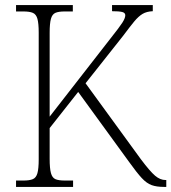

<svg xmlns="http://www.w3.org/2000/svg" viewBox="-20 -734 673 754"><path d="M43 0V-25H72Q96 -25 109 -30.5Q122 -36 127 -54Q132 -72 132 -108V-606Q132 -642 127 -660Q122 -678 109 -683.5Q96 -689 72 -689H43V-714H266V-689H234Q210 -689 197.5 -683.5Q185 -678 180 -660Q175 -642 175 -605V-276L414 -583Q449 -627 460.5 -645Q472 -663 472 -674Q472 -684 459.5 -687Q447 -690 420 -690V-714H580V-690Q556 -689 540 -679.5Q524 -670 507 -649.5Q490 -629 464 -594L316 -407L533 -109Q569 -61 589 -44Q609 -27 630 -27H633V0H624Q595 0 575.5 -7Q556 -14 536.5 -35Q517 -56 487 -98L287 -373L175 -231V-110Q175 -73 180 -54.5Q185 -36 197.5 -30.5Q210 -25 235 -25H267V0Z"/></svg>

Font: Noto Serif Georgian SemiCondensed ExtraLight
Style: Regular
Weight: 200
Width: 4
Designer: Monotype Design Team, Akaki Razmadze
Foundry: Google LLC
Version: Version 2.003; ttfautohint (v1.8.4.7-5d5b)